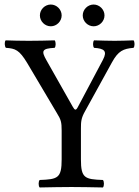

<svg xmlns="http://www.w3.org/2000/svg" viewBox="-20 -825 615 847"><path d="M337 -122V-258C337 -288 338 -304 355 -334L474 -550C502 -601 524 -610 569 -614C575 -620 575 -641 569 -647C541 -646 509 -645 486 -645C463 -645 427 -646 395 -647C389 -641 389 -620 395 -614C439 -611 455 -601 434 -561L323 -352C315 -337 310 -338 301 -354L185 -559C161 -601 165 -611 221 -614C227 -620 227 -641 221 -647C185 -646 147 -645 107 -645C68 -645 35 -646 5 -647C-1 -641 0 -620 6 -614C48 -611 65 -605 100 -547L231 -326C249 -297 252 -286 252 -249V-122C252 -39 235 -34 155 -31C149 -25 149 -4 155 2C204 1 256 0 295 0C334 0 384 1 434 2C440 -4 440 -25 434 -31C354 -34 337 -39 337 -122ZM156 -757C156 -731 178 -709 204 -709C230 -709 252 -731 252 -757C252 -783 230 -805 204 -805C178 -805 156 -783 156 -757ZM345 -757C345 -731 367 -709 393 -709C419 -709 441 -731 441 -757C441 -783 419 -805 393 -805C367 -805 345 -783 345 -757Z"/></svg>

Font: Libertinus Math
Style: Regular
Weight: 400
Designer: Philipp H. Poll, Khaled Hosny
Foundry: Caleb Maclennan
Version: Version 7.050;RELEASE